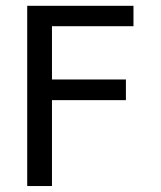

<svg xmlns="http://www.w3.org/2000/svg" viewBox="-20 -624 540 644"><path d="M71.3 -604.5H427.7V-536.1H154.3V-357.4H402.3V-288.1H154.3V0H71.3Z"/></svg>

Font: BabelStone Mayan Numerals
Style: Regular
Weight: 400
Designer: Andrew West
Foundry: BabelStone
Version: Version 11.000 June 09, 2018